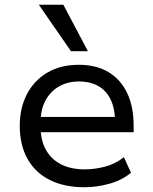

<svg xmlns="http://www.w3.org/2000/svg" viewBox="-20 -777 643 806"><path d="M334 9Q250 9 189 -21.5Q128 -52 95.5 -110Q63 -168 63 -249Q63 -323 92.5 -380.5Q122 -438 177.5 -471.5Q233 -505 311 -505Q385 -505 436.5 -473.5Q488 -442 514.5 -385Q541 -328 541 -250V-222H130V-286H482L463 -265Q463 -347 423.5 -391Q384 -435 311 -435Q264 -435 227.5 -414Q191 -393 170.5 -354.5Q150 -316 150 -260V-250Q150 -189 172.5 -148.5Q195 -108 236.5 -87Q278 -66 336 -66Q376 -66 419.5 -77Q463 -88 500 -117L530 -52Q492 -20 438.5 -5.5Q385 9 334 9ZM278 -562 143 -757H246L349 -562Z"/></svg>

Font: Nunito Sans 7pt
Style: Regular
Weight: 400
Designer: Vernon Adams
Foundry: Vernon Adams
Version: Version 3.101;gftools[0.9.27]